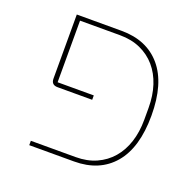

<svg xmlns="http://www.w3.org/2000/svg" viewBox="-109 -710 838 823"><g transform="rotate(20 310.0 -298.0)"><path d="M106 -20H310Q363 -20 404 -38.5Q445 -57 473.5 -90Q502 -123 517 -169Q532 -215 532 -271V-325Q532 -381 517 -427Q502 -473 473.5 -506Q445 -539 404 -557.5Q363 -576 310 -576H128V-295H293V-275H135Q106 -275 106 -304V-596H310Q426 -596 490.5 -520Q555 -444 555 -298Q555 -152 490.5 -76Q426 0 310 0H106Z"/></g></svg>

Font: IBM Plex Sans Hebrew Thin
Style: Regular
Weight: 100
Designer: Mike Abbink, Paul van der Laan, Pieter van Rosmalen, Yanek Iontef
Foundry: Bold Monday
Version: Version 1.2